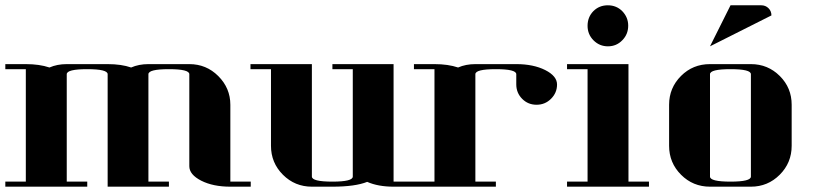

<svg xmlns="http://www.w3.org/2000/svg" viewBox="-20 -702 3074 722"><path d="M0 0V-19H77.1V-441.9H0V-460.9H77.1Q128.4 -460.9 166 -448.2Q194.8 -460.9 231 -460.9H384.8Q436.5 -460.9 473.1 -448.2Q502 -460.9 538.1 -460.9H691.9Q755.9 -460.9 800.8 -416Q846.2 -370.6 846.2 -308.1V-19H922.9V0H846.2Q781.2 0 736.8 -22.5Q691.9 -45.4 691.9 -77.1V-422.9Q691.9 -441.9 615.2 -441.9Q538.1 -441.9 538.1 -422.9V-19H615.2V0H384.8V-422.9Q384.8 -441.9 308.1 -441.9Q231 -441.9 231 -422.9V-19H308.1V0Z M921.9 -441.9V-460.9H1152.8V-38.1Q1152.8 -19 1230 -19Q1306.6 -19 1306.6 -38.1V-441.9H1230V-460.9H1460V-19H1537.1V0H1460Q1401.9 0 1360.8 -18.1Q1315.4 0 1230 0H1152.8Q1088.9 0 1043.9 -44.9Q999 -89.8 999 -153.8V-441.9Z M1536.6 -19H1613.8V-441.9H1536.6V-460.9H1613.8Q1665 -460.9 1702.6 -448.2Q1731.4 -460.9 1767.6 -460.9H1921.4Q1985.8 -460.9 2030.3 -438.5Q2074.7 -416 2074.7 -384.3Q2074.7 -353 2052.2 -330.6Q2029.8 -308.1 1997.6 -308.1Q1965.8 -308.1 1943.8 -330.1Q1921.4 -352.5 1921.4 -384.8V-422.9Q1921.4 -441.9 1844.7 -441.9Q1767.6 -441.9 1767.6 -422.9V-19H1844.7V0H1536.6Z M2112.3 0V-19H2189.5V-441.9H2112.3V-460.9H2343.3V-19H2420.4V0ZM2189.5 -605Q2189.5 -637.7 2211.4 -660.2Q2233.4 -682.1 2265.6 -682.1Q2298.3 -682.1 2320.3 -659.7Q2342.3 -636.7 2342.3 -605.5Q2342.3 -573.2 2320.3 -550.8Q2298.3 -527.8 2266.1 -527.8Q2234.4 -527.8 2211.9 -550.3Q2189.5 -572.8 2189.5 -605Z M2496.1 -308.1Q2496.1 -371.6 2541 -416.5Q2585.4 -460.9 2649.9 -460.9H2803.7Q2867.7 -460.9 2912.6 -416Q2957 -371.6 2957 -308.1V-153.8Q2957 -89.8 2912.1 -44.9Q2867.2 0 2803.7 0H2649.9Q2585.9 0 2541 -44.9Q2496.1 -89.8 2496.1 -153.8ZM2649.9 -38.1Q2649.9 -19 2727.1 -19Q2803.7 -19 2803.7 -38.1V-422.9Q2803.7 -441.9 2727.1 -441.9Q2649.9 -441.9 2649.9 -422.9ZM2649.9 -527.8 2727.1 -682.1H2842.8Q2858.9 -682.1 2870.1 -670.9Q2880.9 -660.2 2880.9 -644Z"/></svg>

Font: Hjet
Style: Regular
Weight: 400
Designer: T. Christopher White
Version: Version 1.2